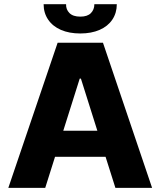

<svg xmlns="http://www.w3.org/2000/svg" viewBox="-20 -915 782 935"><path d="M20.5 0 260.7 -707H481.4L720.7 0H542L494.1 -151.4H248L200.2 0ZM454.1 -278.3 374 -532.2H368.2L288.1 -278.3ZM371.1 -752Q316.9 -752 276.6 -769.5Q236.3 -787.1 214.4 -819.6Q192.4 -852.1 192.4 -894.5H301.8Q300.8 -869.1 318.1 -851.6Q335.4 -834 371.1 -834Q405.8 -834 422.6 -851.1Q439.5 -868.2 439.5 -894.5H548.8Q548.8 -852.1 527.1 -819.6Q505.4 -787.1 465.1 -769.5Q424.8 -752 371.1 -752Z"/></svg>

Font: Pretendard JP ExtraBold
Style: Regular
Weight: 800
Designer: Base glyphs from Inter by Rasmus Andersson; Hangeul glyphs from Noto Sans CJK(Source Han Sans) by Jang Soo-young and Kan
Foundry: Kil Hyung-jin
Version: Version 1.309